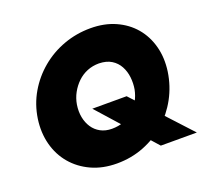

<svg xmlns="http://www.w3.org/2000/svg" viewBox="-127 -874 1136 1057"><g transform="rotate(-20 440.5 -345.0)"><path d="M289 -350Q295 -386 312 -417Q329 -448 354 -472Q379 -496 411 -509Q443 -522 480 -522Q524 -521 553 -503Q582 -485 598 -455.5Q614 -426 618 -390.5Q622 -355 616 -320Q609 -285 592.5 -255.5Q576 -226 551 -204Q526 -182 494.5 -170.5Q463 -159 426 -159Q388 -159 359.5 -174.5Q331 -190 313.5 -216.5Q296 -243 289.5 -277Q283 -311 289 -350ZM60 -350Q49 -272 67 -203Q85 -134 129 -82Q173 -30 238.5 0Q304 30 387 30Q471 30 545 1Q619 -28 676.5 -79.5Q734 -131 771.5 -200Q809 -269 821 -350Q832 -428 814 -495.5Q796 -563 753.5 -613Q711 -663 647 -691.5Q583 -720 502 -720Q420 -720 345.5 -693Q271 -666 211 -616Q151 -566 111.5 -498.5Q72 -431 60 -350ZM361 -300 646 20H857L562 -300Z"/></g></svg>

Font: Jost Black
Style: Italic
Weight: 900
Italic angle: -5°
Version: Version 3.710